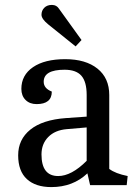

<svg xmlns="http://www.w3.org/2000/svg" viewBox="-20 -754 555 782"><path d="M189 8Q125 8 89.5 -24.5Q54 -57 54 -121.5Q54 -186 103.5 -226Q153 -266 248 -273L333 -279V-367Q333 -421 311.5 -445.5Q290 -470 243 -470Q158 -470 158 -421Q158 -394 191 -381Q191 -330 129 -330Q101 -330 84 -347Q67 -364 67 -392Q67 -448 114.5 -480.5Q162 -513 245.5 -513Q329 -513 377 -474.5Q425 -436 425 -367V-66Q450 -47 500 -37L496 0H347L336 -48Q277 8 189 8ZM149 -125Q149 -37 217 -37Q271 -37 333 -99V-235L252 -228Q204 -224 176.5 -196Q149 -168 149 -125ZM176 -655Q149 -677 149 -694Q149 -711 160.5 -722.5Q172 -734 191.5 -734Q211 -734 222 -716L312 -591L288 -565Z"/></svg>

Font: Cambo
Style: Regular
Weight: 400
Designer: Carolina Giovagnoli, Andres Torresi
Foundry: Carolina Giovagnoli, Andres Torresi
Version: Version 2.001